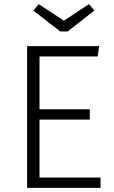

<svg xmlns="http://www.w3.org/2000/svg" viewBox="-20 -908 552 928"><path d="M452 -635H171V-380H414V-330H171V-50H466V0H111V-685H459ZM436 -857 307 -756H271L141 -857L167 -888L289 -808L410 -888Z"/></svg>

Font: Statis Sans Light
Style: Regular
Weight: 300
Designer: bBox Type GmbH
Foundry: bBox Type GmbH
Version: Version 1.000